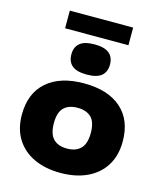

<svg xmlns="http://www.w3.org/2000/svg" viewBox="-139 -1066 991 1177"><g transform="rotate(15 357.0 -478.0)"><path d="M357 10.5Q260.5 10.5 188.8 -23Q117 -56.5 77 -120.2Q37 -184 37 -274.5Q37 -409.5 121.2 -483.5Q205.5 -557.5 357 -557.5Q509 -557.5 593 -483.8Q677 -410 677 -274.5Q677 -184.5 637.2 -120.8Q597.5 -57 525.5 -23.2Q453.5 10.5 357 10.5ZM357 -144Q413.5 -144 444 -175Q474.5 -206 474.5 -274Q474.5 -342.5 444 -372.5Q413.5 -402.5 357 -402.5Q300.5 -402.5 270.2 -372.5Q240 -342.5 240 -274.5Q240 -206.5 270.2 -175.2Q300.5 -144 357 -144ZM357 -613.5Q293.5 -613.5 264 -638Q234.5 -662.5 234.5 -709.5Q234.5 -756 264 -780.5Q293.5 -805 357 -805Q420.5 -805 450 -780.5Q479.5 -756 479.5 -709.5Q479.5 -662.5 450 -638Q420.5 -613.5 357 -613.5ZM156 -853.5V-965.5H558V-853.5Z"/></g></svg>

Font: Encode Sans Exp XBd
Style: Regular
Weight: 800
Width: 7
Designer: Multiple Designers
Foundry: Impallari Type
Version: Version 3.002; ttfautohint (v1.8.3) -l 8 -r 50 -G 200 -x 14 